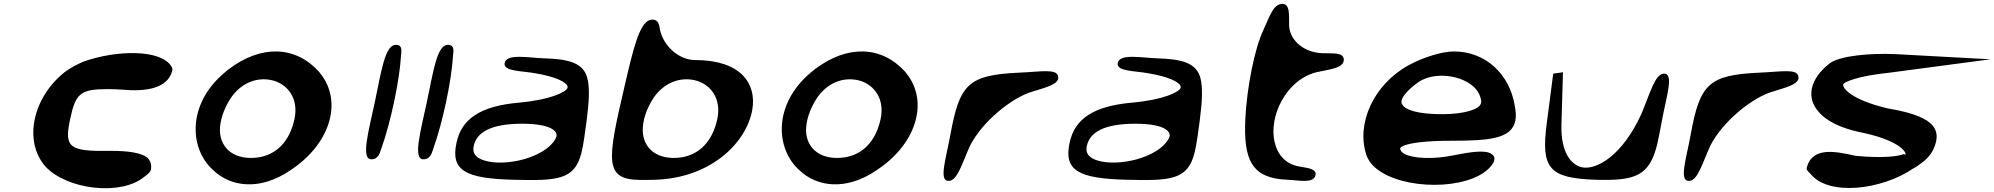

<svg xmlns="http://www.w3.org/2000/svg" viewBox="-20 -940 10429 1004"><path d="M216 -71C328 52 612 86 734 -15C742 -21 752 -28 758 -35C764 -41 770 -49 770 -57C773 -85 763 -103 752 -115C719 -141 650 -152 552 -151C347 -148 318 -169 343 -299C344 -305 346 -312 347 -318C375 -451 400 -474 543 -474C566 -474 593 -473 623 -471C741 -460 856 -477 880 -568C883 -576 882 -584 877 -591C825 -683 589 -680 414 -617C381 -602 348 -585 321 -565C151 -432 102 -204 216 -71Z M1139 -547C956 -380 975 -158 1094 -51C1185 37 1338 60 1499 -50C1699 -181 1769 -392 1667 -540C1661 -548 1654 -557 1648 -565C1525 -701 1346 -707 1176 -578C1164 -568 1151 -558 1139 -547ZM1190 -432C1253 -520 1343 -539 1415 -517C1487 -494 1542 -423 1520 -318C1494 -197 1423 -131 1331 -117C1212 -100 1134 -159 1130 -254C1129 -307 1148 -369 1190 -432Z M1940 -406C1907 -253 1866 -106 1922 -107C1962 -107 1967 -146 1974 -163C2022 -297 2069 -515 2077 -649C2077 -663 2091 -711 2044 -705C1992 -696 1973 -563 1940 -406Z M2212 -406C2179 -253 2138 -106 2194 -107C2234 -107 2239 -146 2246 -163C2294 -297 2341 -515 2349 -649C2349 -663 2363 -711 2316 -705C2264 -696 2245 -563 2212 -406Z M2667 0C2898 6 2986 0 3021 -143C3031 -186 3039 -241 3048 -312C3061 -414 3064 -483 3051 -533C3029 -612 2954 -631 2825 -635C2741 -638 2630 -661 2619 -611C2610 -567 2703 -570 2772 -558C2891 -539 2941 -509 2947 -490C2948 -486 2949 -482 2947 -479C2938 -459 2861 -418 2691 -403C2495 -385 2394 -321 2367 -193C2336 -49 2412 -6 2667 0ZM2711 -293C2854 -293 2896 -257 2890 -227C2889 -222 2886 -217 2883 -211C2827 -115 2622 -66 2512 -101C2467 -115 2449 -140 2457 -176C2472 -247 2544 -293 2711 -293Z M3245 -485C3153 -92 3141 -2 3327 1C3350 1 3377 1 3405 0C3701 -9 3885 -197 3914 -367C3937 -503 3854 -626 3615 -626C3527 -626 3439 -706 3428 -803C3425 -814 3419 -845 3379 -836C3322 -819 3289 -675 3245 -485ZM3400 -432C3463 -520 3554 -539 3626 -517C3698 -494 3753 -423 3731 -318C3705 -197 3634 -131 3542 -117C3423 -100 3345 -159 3341 -254C3340 -307 3358 -369 3400 -432Z M4204 -547C4021 -380 4040 -158 4159 -51C4250 37 4403 60 4564 -50C4764 -181 4834 -392 4732 -540C4726 -548 4719 -557 4713 -565C4590 -701 4411 -707 4241 -578C4229 -568 4216 -558 4204 -547ZM4255 -432C4318 -520 4408 -539 4480 -517C4552 -494 4607 -423 4585 -318C4559 -197 4488 -131 4396 -117C4277 -100 4199 -159 4195 -254C4194 -307 4213 -369 4255 -432Z M4941 6C4987 5 5010 -85 5053 -179C5116 -303 5271 -431 5382 -462C5436 -480 5524 -498 5513 -541C5505 -582 5424 -565 5309 -560C5043 -548 4998 -500 4950 -237C4927 -110 4887 8 4941 6Z M5873 0C6104 6 6192 0 6227 -143C6237 -186 6245 -241 6254 -312C6267 -414 6270 -483 6257 -533C6235 -612 6160 -631 6031 -635C5947 -638 5836 -661 5825 -611C5816 -567 5909 -570 5978 -558C6097 -539 6147 -509 6153 -490C6154 -486 6155 -482 6153 -479C6144 -459 6067 -418 5897 -403C5701 -385 5600 -321 5573 -193C5542 -49 5618 -6 5873 0ZM5917 -293C6060 -293 6102 -257 6096 -227C6095 -222 6092 -217 6089 -211C6033 -115 5828 -66 5718 -101C5673 -115 5655 -140 5663 -176C5678 -247 5750 -293 5917 -293Z M6492 -319C6482 -103 6525 -7 6713 0C6769 2 6849 22 6859 -24C6867 -61 6807 -62 6771 -70C6633 -95 6603 -269 6682 -413C6725 -491 6795 -550 6877 -565C6926 -577 7010 -582 7007 -630C7004 -669 6943 -659 6892 -662C6799 -666 6725 -728 6721 -805C6719 -851 6731 -929 6677 -919C6636 -911 6618 -852 6587 -784C6540 -687 6500 -480 6492 -319Z M7683 -8C7719 -22 7749 -41 7772 -66C7786 -81 7799 -101 7793 -120C7790 -127 7784 -132 7778 -136C7746 -156 7676 -147 7576 -127C7435 -99 7322 -120 7306 -151C7298 -165 7300 -169 7320 -178C7355 -193 7440 -204 7569 -204C7776 -204 7884 -216 7904 -309C7909 -333 7906 -358 7901 -387C7874 -553 7748 -671 7582 -671C7520 -671 7419 -639 7348 -600C7163 -500 7069 -292 7126 -127C7178 19 7497 66 7683 -8ZM7699 -473C7713 -456 7721 -437 7725 -416C7728 -393 7717 -375 7661 -359C7627 -349 7579 -343 7522 -343C7351 -343 7302 -382 7309 -414C7313 -434 7337 -466 7392 -507C7475 -569 7633 -550 7699 -473Z M8102 -555 8068 -293C8038 -62 8078 -8 8324 0C8531 6 8605 -19 8646 -186C8654 -220 8661 -260 8670 -307C8694 -437 8735 -556 8681 -555C8634 -554 8609 -452 8562 -342C8464 -128 8330 -50 8253 -65C8196 -77 8141 -143 8145 -288L8153 -562Z M8812 6C8858 5 8881 -85 8924 -179C8987 -303 9142 -431 9253 -462C9307 -480 9395 -498 9384 -541C9376 -582 9295 -565 9180 -560C8914 -548 8869 -500 8821 -237C8798 -110 8758 8 8812 6Z M9548 -609C9444 -528 9425 -431 9487 -359C9526 -309 9604 -270 9710 -248C9907 -208 9951 -145 9944 -131C9943 -132 9942 -132 9935 -134C9906 -122 9822 -112 9684 -125C9571 -151 9459 -170 9429 -68C9423 -54 9434 -43 9444 -35C9538 90 9822 52 9983 -58C9994 -64 10006 -71 10015 -78C10049 -101 10075 -128 10090 -159C10146 -280 10064 -337 9852 -373C9656 -419 9612 -482 9619 -500C9626 -512 9695 -543 9861 -560L10389 -630L9890 -657C9755 -663 9601 -648 9548 -609Z"/></svg>

Font: Venom Sans
Style: BdObl
Weight: 700
Version: Version 1.001